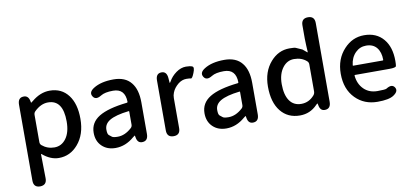

<svg xmlns="http://www.w3.org/2000/svg" viewBox="-86 -1103 3514 1631"><g transform="rotate(-10 1670.5 -287.0)"><path d="M144 223Q87 223 87 163V-491Q87 -550 133 -553Q180 -557 189 -499Q190 -490 191.5 -490Q193 -490 208 -502Q282 -564 363 -564Q466 -564 524 -487Q580 -413 580 -284Q580 -148 508 -65Q441 13 343 13Q271 13 202 -46Q198 -49 198 -44L201 162Q202 222 144 223ZM461 -282Q461 -468 332 -468Q270 -468 214 -413Q202 -401 202 -384V-148Q202 -132 214 -121Q260 -82 321.5 -82Q383 -82 422 -135Q461 -188 461 -282Z M832 13Q760 13 715 -30.5Q670 -74 670 -146Q670 -234 748.5 -282.5Q827 -331 993 -349Q999 -350 999 -356Q997 -470 894 -470Q823 -470 788 -448Q737 -416 714 -453Q690 -491 741 -523Q806 -564 914 -564Q1015 -564 1065 -502Q1114 -443 1114 -331V-59Q1114 0 1067 3Q1021 7 1013 -51L1012 -56Q1011 -63 1009 -63Q1007 -63 993 -51Q919 13 832 13ZM867 -78Q929 -78 987 -131Q999 -142 999 -159V-272Q999 -277 994 -276Q881 -263 829 -232Q781 -203 781 -154Q781 -115 793.5 -105.5Q806 -96 817 -87Q828 -78 867 -78Z M1335 0Q1277 0 1277 -60V-491Q1277 -550 1324 -552Q1371 -554 1376 -495L1379 -457Q1380 -451 1381.5 -451Q1383 -451 1389 -462Q1412 -504 1453.5 -534Q1495 -564 1539 -564Q1576 -564 1594 -555.5Q1612 -547 1593 -500Q1575 -454 1563.5 -457.5Q1552 -461 1525 -461Q1487 -461 1454 -435Q1416 -404 1401 -365Q1392 -343 1392 -319V-60Q1392 0 1335 0Z M1788 13Q1716 13 1671 -30.5Q1626 -74 1626 -146Q1626 -234 1704.5 -282.5Q1783 -331 1949 -349Q1955 -350 1955 -356Q1953 -470 1850 -470Q1779 -470 1744 -448Q1693 -416 1670 -453Q1646 -491 1697 -523Q1762 -564 1870 -564Q1971 -564 2021 -502Q2070 -443 2070 -331V-59Q2070 0 2023 3Q1977 7 1969 -51L1968 -56Q1967 -63 1965 -63Q1963 -63 1949 -51Q1875 13 1788 13ZM1823 -78Q1885 -78 1943 -131Q1955 -142 1955 -159V-272Q1955 -277 1950 -276Q1837 -263 1785 -232Q1737 -203 1737 -154Q1737 -115 1749.5 -105.5Q1762 -96 1773 -87Q1784 -78 1823 -78Z M2423 13Q2318 13 2257 -63Q2196 -139 2196 -275Q2196 -404 2268 -486Q2336 -564 2432 -564Q2476 -564 2486 -559Q2513 -547 2540 -535Q2543 -534 2576 -505Q2580 -502 2580 -507L2577 -562Q2575 -593 2575 -624V-737Q2575 -797 2633 -797Q2690 -797 2690 -737V-59Q2690 0 2643 3Q2597 7 2589 -51L2588 -55Q2587 -62 2585 -62Q2583 -62 2571 -50Q2510 13 2423 13ZM2563 -135Q2575 -149 2575 -168V-401Q2575 -418 2563 -429Q2520 -468 2454 -468Q2395 -468 2356 -417Q2315 -363 2315 -276Q2315 -183 2350 -132.5Q2385 -82 2451 -82Q2517 -82 2563 -135Z M3092 13Q2977 13 2902 -63Q2824 -142 2824 -275Q2824 -403 2902 -486Q2974 -564 3075 -564Q3182 -564 3242 -492Q3300 -423 3300 -304Q3300 -273 3297 -259Q3294 -245 3238 -245H2942Q2937 -245 2937 -240Q2944 -167 2989.5 -122Q3035 -77 3107 -77Q3175 -77 3185 -84Q3235 -116 3258 -82Q3281 -47 3231 -14Q3191 13 3092 13ZM2937 -330Q2936 -325 2941 -325H3195Q3200 -325 3200 -330Q3200 -396 3168.5 -435Q3137 -474 3077 -474Q3023 -474 2985 -436Q2944 -395 2937 -330Z"/></g></svg>

Font: Resource Han Rounded TW Medium
Style: Regular
Weight: 500
Designer: Cyano Hao (round all glyphs); Ryoko NISHIZUKA 西塚涼子 (kana, bopomofo & ideographs); Paul D. Hunt (Latin, Greek & Cyrillic)
Foundry: Cyano Hao
Version: 0.990